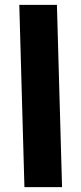

<svg xmlns="http://www.w3.org/2000/svg" viewBox="-20 -766 330 786"><path d="M80 0 59 -746H213L234 0Z"/></svg>

Font: Noto Sans Arabic SemCond ExtBd
Style: Regular
Weight: 800
Width: 4
Designer: Monotype Design Team, Nadine Chahine, Nizar Qandah and Khaled Hosny
Foundry: Monotype Imaging Inc.
Version: Version 2.012; ttfautohint (v1.8.4.7-5d5b)